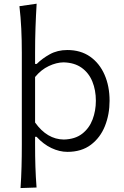

<svg xmlns="http://www.w3.org/2000/svg" viewBox="-20 -794 656 1018"><path d="M88.9 203.1Q92.8 145.5 94.2 90.3Q95.7 35.2 95.7 -28.8V-515.1Q95.7 -581.1 92.8 -642.1Q89.8 -703.1 83 -761.2L174.3 -774.4Q170.4 -710.9 168.2 -647.2Q166 -583.5 166 -515.1V-455.1H174.8Q203.6 -483.9 244.1 -506.3Q284.7 -528.8 336.9 -528.8Q407.7 -528.8 457.8 -493.7Q507.8 -458.5 534.4 -397.7Q561 -336.9 561 -259.8Q561 -187.5 536.4 -125.7Q511.7 -64 461.9 -26.4Q412.1 11.2 337.4 11.2Q295.4 11.2 252.7 -9Q210 -29.3 173.8 -68.8H166V-26.4Q166 35.6 167.7 89.1Q169.4 142.6 173.8 200.2ZM318.4 -54.2Q377.9 -55.7 415.5 -84.7Q453.1 -113.8 470.7 -160.2Q488.3 -206.5 488.3 -259.8Q488.3 -315.9 469.7 -361.6Q451.2 -407.2 413.1 -434.6Q375 -461.9 316.9 -463.4Q279.3 -462.9 238.8 -443.8Q198.2 -424.8 166 -385.7V-144.5Q229.5 -55.2 318.4 -54.2Z"/></svg>

Font: Pinar-FD Regular
Style: FD-Regular
Weight: 400
Designer: Amin Abedi
Version: Version 3.000